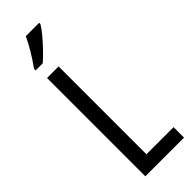

<svg xmlns="http://www.w3.org/2000/svg" viewBox="-307 -964 986 986"><g transform="rotate(-45 185.5 -471.5)"><path d="M73 0V-714H157V-76H354V0ZM245 -934Q233 -913 209 -884.5Q185 -856 158.5 -828.5Q132 -801 111 -783H59V-794Q117 -876 148 -943H245Z"/></g></svg>

Font: Noto Sans ExtraCondensed
Style: Regular
Weight: 400
Width: 2
Designer: Monotype Design Team
Foundry: Monotype Imaging Inc.
Version: Version 2.013; ttfautohint (v1.8.4.7-5d5b)